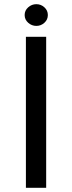

<svg xmlns="http://www.w3.org/2000/svg" viewBox="-20 -899 345 919"><path d="M201 -723V0H104V-723ZM154 -879Q176 -879 192.5 -864Q209 -849 209 -827Q209 -805 192.5 -790Q176 -775 154 -775Q132 -775 115 -790Q98 -805 98 -827Q98 -849 115 -864Q132 -879 154 -879Z"/></svg>

Font: Josefin Sans
Style: Regular
Weight: 400
Designer: Santiago Orozco
Foundry: Typemade
Version: Version 2.000